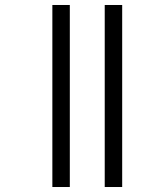

<svg xmlns="http://www.w3.org/2000/svg" viewBox="-20 -750 625 770"><path d="M190 0V-730H260V0ZM400 0V-730H470V0Z"/></svg>

Font: Glegoo
Style: Regular
Weight: 400
Version: Version 2.0.1; ttfautohint (v0.9) -r 48 -G 60